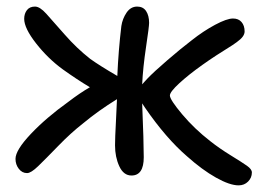

<svg xmlns="http://www.w3.org/2000/svg" viewBox="-20 -556 786 581"><path d="M62 -32.2Q46.9 -32.2 36.9 -45.2Q26.9 -58.1 26.9 -75.2Q26.9 -101.6 73.2 -150.6Q119.6 -199.7 187 -248Q222.2 -274.9 252 -292Q211.4 -316.4 169.9 -346.2Q125 -378.9 89.1 -424.8Q53.2 -470.7 53.2 -499Q53.2 -514.6 61.5 -525.4Q69.8 -536.1 85.9 -536.1Q100.6 -536.1 120.1 -514.4Q139.6 -492.7 176 -451.2Q212.4 -409.7 252.9 -377.9Q282.2 -356.9 335 -326.2Q338.4 -403.8 347.2 -477.1Q350.6 -499.5 363 -517.8Q375.5 -536.1 395 -536.1Q413.1 -536.1 422.1 -522.5Q431.2 -508.8 431.2 -486.8Q431.2 -475.6 421.9 -413.6Q412.6 -351.6 410.2 -300.8Q412.6 -303.2 417.7 -309.1Q422.9 -314.9 425.8 -317.9Q445.3 -338.4 486.1 -373.5Q526.9 -408.7 560.1 -434.1Q595.2 -461.9 630.9 -481Q666.5 -500 685.1 -500Q701.7 -500 710.9 -489.3Q720.2 -478.5 720.2 -460.9Q720.2 -453.1 714.6 -445.3Q709 -437.5 696.5 -428.5Q684.1 -419.4 670.4 -411.1Q656.7 -402.8 634.3 -388.2Q611.8 -373.5 592.8 -359.9Q550.8 -330.1 522.5 -304Q494.1 -277.8 494.1 -267.1Q494.1 -254.4 531.2 -210.2Q568.4 -166 616.2 -128.9Q644 -106.9 678.2 -85.9Q712.4 -64.9 727.3 -54.4Q742.2 -43.9 742.2 -34.2Q742.2 -18.1 730.7 -6.6Q719.2 4.9 702.1 4.9Q675.3 4.9 633.5 -18.6Q591.8 -42 545.9 -83Q482.4 -137.7 418.9 -230Q414.6 -235.8 410.2 -243.2Q415 -126 415 -80.1Q415 -24.9 377.9 -24.9Q354 -24.9 341.1 -52.7Q328.1 -80.6 328.1 -116.2Q328.1 -139.2 330.8 -187.7Q333.5 -236.3 334 -255.9Q277.8 -221.2 231.9 -183.1Q194.3 -153.8 155.8 -114Q117.2 -74.2 95.5 -53.2Q73.7 -32.2 62 -32.2Z"/></svg>

Font: Shantell Sans Irregular Bouncy
Style: Regular
Weight: 400
Designer: Stephen Nixon, Anya Danilova, Shantell Martin
Foundry: Arrow Type
Version: Version 1.006;[9816181b4]